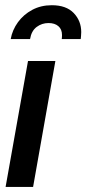

<svg xmlns="http://www.w3.org/2000/svg" viewBox="-20 -734 339 754"><path d="M2 0 90 -494.5H197.5L110 0ZM183.5 -713.5Q240 -713.5 269.5 -682.8Q299 -652 299 -608Q299 -599.5 298.2 -592.5Q297.5 -585.5 297 -580.5H222.5Q223 -583 223.2 -587.5Q223.5 -592 223.5 -596.5Q223.5 -619 209.2 -631.2Q195 -643.5 170.5 -643.5Q144.5 -643.5 124 -628.2Q103.5 -613 98 -580.5H22Q28.5 -616.5 50.5 -646.8Q72.5 -677 106.5 -695.2Q140.5 -713.5 183.5 -713.5Z"/></svg>

Font: Cabin Condensed SemiBold
Style: Italic
Weight: 600
Width: 3
Italic angle: -10°
Designer: Pablo Impallari
Foundry: Pablo Impallari. http://www.impallari.com Igino Marini. http://www.ikern.com
Version: Version 3.001; ttfautohint (v1.8.3)